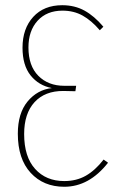

<svg xmlns="http://www.w3.org/2000/svg" viewBox="-20 -711 463 741"><path d="M220.2 -690.9Q268.1 -690.9 305.9 -670.2Q343.8 -649.4 378.9 -607.9L365.2 -594.2Q333 -631.8 298.8 -650.9Q264.6 -669.9 221.2 -669.9Q160.6 -669.9 125.2 -631.1Q89.8 -592.3 89.8 -527.8Q89.8 -457 127.9 -418.5Q166 -379.9 228 -379.9H273.9L271 -358.9L225.1 -359.9Q153.3 -360.4 113.3 -316.7Q73.2 -272.9 73.2 -193.8Q73.2 -106 115.5 -59.1Q157.7 -12.2 228 -12.2Q274.9 -12.2 311 -32.7Q347.2 -53.2 379.9 -95.2L397 -83Q324.2 9.8 228 9.8Q147.9 9.8 98.4 -43.9Q48.8 -97.7 48.8 -194.8Q48.8 -273.9 86.4 -319.3Q124 -364.7 180.2 -371.1Q129.4 -380.9 98.1 -419.9Q66.9 -459 66.9 -526.9Q66.9 -600.6 108.2 -645.8Q149.4 -690.9 220.2 -690.9Z"/></svg>

Font: Fira Sans Compressed Thin
Style: Regular
Weight: 100
Width: 1
Designer: Carrois Corporate & Edenspiekermann AG
Foundry: Carrois Corporate GbR & Edenspiekermann AG
Version: Version 4.203;PS 004.203;hotconv 1.0.88;makeotf.lib2.5.64775